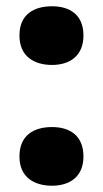

<svg xmlns="http://www.w3.org/2000/svg" viewBox="-20 -580 329 612"><path d="M42 -467C42 -400 89 -373 146 -373C200 -373 246 -400 246 -467C246 -535 200 -560 146 -560C89 -560 42 -535 42 -467ZM42 -81C42 -15 89 12 146 12C200 12 246 -15 246 -81C246 -150 200 -175 146 -175C89 -175 42 -150 42 -81Z"/></svg>

Font: Noto Sans Thai Looped Black
Style: Regular
Weight: 900
Designer: Sasikarn Vongin, Ben Mitchell
Foundry: The Fontpad Ltd
Version: Version 1.001